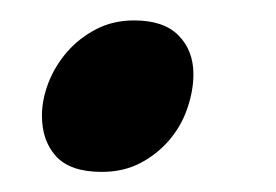

<svg xmlns="http://www.w3.org/2000/svg" viewBox="-20 -155 273 190"><path d="M171.4 -81.5Q171.4 -65.4 165.5 -48.1Q159.7 -30.8 147.9 -16.8Q136.2 -2.9 119.4 6.1Q102.5 15.1 80.6 15.1Q49.8 15.1 35.6 -0.2Q21.5 -15.6 21.5 -40.5Q21.5 -56.2 27.8 -72.8Q34.2 -89.4 46.1 -103.3Q58.1 -117.2 75 -126Q91.8 -134.8 112.8 -134.8Q142.1 -134.8 156.7 -119.9Q171.4 -105 171.4 -81.5Z"/></svg>

Font: Gentium Basic
Style: Bold Italic
Weight: 700
Italic angle: -8°
Designer: J. Victor Gaultney and Annie Olsen
Foundry: SIL International
Version: Version 1.102; 2013; Maintenance release